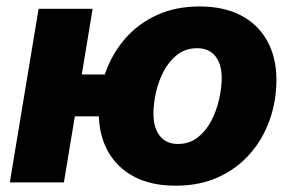

<svg xmlns="http://www.w3.org/2000/svg" viewBox="-20 -570 915 600"><path d="M10.7 0 100.6 -542.5H269.5L179.7 0ZM165 -206.5 187 -337.4H348.6L326.7 -206.5ZM528.8 10.3Q452.1 10.3 398.7 -18.1Q345.2 -46.4 316.9 -97.9Q288.6 -149.4 288.6 -218.8Q288.6 -284.7 310.1 -344.5Q331.5 -404.3 372.1 -450.4Q412.6 -496.6 470.9 -523.2Q529.3 -549.8 603.5 -549.8Q680.2 -549.8 733.6 -521.5Q787.1 -493.2 815.4 -441.7Q843.8 -390.1 843.8 -320.8Q843.8 -254.9 822.8 -195.3Q801.8 -135.7 761.2 -89.4Q720.7 -43 662.4 -16.4Q604 10.3 528.8 10.3ZM535.6 -120.1Q572.3 -120.1 598.4 -140.9Q624.5 -161.6 640.9 -193.6Q657.2 -225.6 665 -261.2Q672.9 -296.9 672.9 -326.7Q672.9 -356 663.8 -376.5Q654.8 -397 637.9 -408.2Q621.1 -419.4 596.7 -419.4Q560.1 -419.4 533.9 -398.9Q507.8 -378.4 491.2 -346.7Q474.6 -314.9 467 -279.5Q459.5 -244.1 459.5 -214.4Q459.5 -170.4 479.5 -145.3Q499.5 -120.1 535.6 -120.1Z"/></svg>

Font: Inter 16pt ExtraBold
Style: Italic
Weight: 800
Italic angle: -9.3988°
Version: Version 4.001;git-66647c0bb